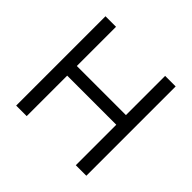

<svg xmlns="http://www.w3.org/2000/svg" viewBox="-170 -887 1070 1070"><g transform="rotate(45 364.5 -352.0)"><path d="M171 -704V-395H558V-704H641V0H558V-319H171V0H88V-704Z"/></g></svg>

Font: Prodigy Sans
Style: Regular
Weight: 400
Designer: Wei Huang
Foundry: Wei Huang
Version: Version 1.003; ttfautohint (v1.8.3)